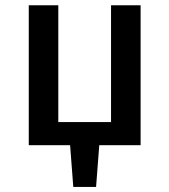

<svg xmlns="http://www.w3.org/2000/svg" viewBox="-20 -562 655 743"><path d="M409.7 -541.5H524.1V0H364.1L351.8 161.5H263.6L251.3 0H91.3V-541.5H205.6V-89.7H409.7Z"/></svg>

Font: Fira Code Fixed Medium
Style: Regular
Weight: 500
Monospace: yes
Designer: Carrois Corporate, Edenspiekermann AG, Nikita Prokopov
Foundry: Carrois Corporate, Edenspiekermann AG, Nikita Prokopov
Version: Version 5.002